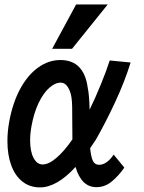

<svg xmlns="http://www.w3.org/2000/svg" viewBox="-20 -827 640 854"><path d="M13 -199.5Q13 -242 21 -285.5Q36 -368.5 69.2 -430.5Q102.5 -492.5 149 -526.2Q195.5 -560 248.5 -560Q301.5 -560 331.8 -528.8Q362 -497.5 370 -438Q377.5 -403 378.5 -339Q404 -391 429.5 -453.8Q455 -516.5 468 -558L561 -549Q535 -465 492.8 -374Q450.5 -283 406.5 -206L381 -168Q384.5 -130 393 -112Q401.5 -94 420.5 -94Q439 -94 456 -106.8Q473 -119.5 485.5 -139.5L533 -81.5Q508 -45.5 477.5 -20Q447 5.5 408.5 5.5Q375 5.5 351.8 -17.5Q328.5 -40.5 316 -84.5Q233 6.5 157.5 6.5Q113 6.5 80.2 -19Q47.5 -44.5 30.2 -91.2Q13 -138 13 -199.5ZM212 -610 318.5 -807H459L300.5 -610ZM114 -203Q114 -154 129.2 -124.8Q144.5 -95.5 169.5 -95.5Q197 -95.5 231.8 -125.5Q266.5 -155.5 302 -207V-212.5Q301.5 -230 301.5 -277.5Q301.5 -323 301 -350.5Q300.5 -378 298 -393Q294 -420.5 281.5 -440Q269 -459.5 250.5 -459.5Q225 -459.5 198.8 -436Q172.5 -412.5 151.5 -368.5Q130.5 -324.5 120 -265.5Q114 -232 114 -203Z"/></svg>

Font: JuliaMono
Style: Bold Italic
Weight: 700
Italic angle: -9°
Monospace: yes
Designer: cormullion
Foundry: corm
Version: Version 0.057; ttfautohint (v1.8.4)